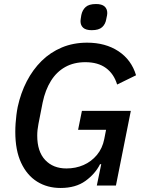

<svg xmlns="http://www.w3.org/2000/svg" viewBox="-20 -922 718 954"><path d="M461 0 483 -106H477Q453 -58 404.5 -23Q356 12 281 12Q215 12 164.5 -19.5Q114 -51 85 -113Q56 -175 56 -267Q56 -288 57.5 -309Q59 -330 61.5 -350.5Q64 -371 68 -391Q83 -460 113 -518Q143 -576 186.5 -619Q230 -662 287 -686Q344 -710 413 -710Q504 -710 568.5 -667.5Q633 -625 656 -548L562 -502Q546 -555 506.5 -584Q467 -613 404 -613Q347 -613 304 -589Q261 -565 233 -520Q205 -475 192 -413L171 -306Q168 -291 166.5 -276.5Q165 -262 165 -248Q165 -169 204.5 -127Q244 -85 310 -85Q356 -85 395 -102Q434 -119 461.5 -152Q489 -185 498 -231L507 -277H368L387 -371H630L556 0ZM436 -772Q407 -772 393.5 -784Q380 -796 380 -817Q380 -822 381 -827.5Q382 -833 384 -847Q389 -872 405.5 -887Q422 -902 457 -902Q486 -902 499.5 -890Q513 -878 513 -857Q513 -852 512 -846.5Q511 -841 508 -827Q504 -802 487.5 -787Q471 -772 436 -772Z"/></svg>

Font: IBM Plex Sans Medium
Style: Italic
Weight: 500
Italic angle: -11.31°
Designer: Mike Abbink, Paul van der Laan, Pieter van Rosmalen
Foundry: Bold Monday
Version: Version 3.201